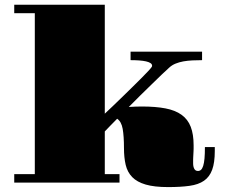

<svg xmlns="http://www.w3.org/2000/svg" viewBox="-20 -758 933 797"><path d="M39.1 -35.2H124.5V-703.1H39.1V-738.3H415V-286.1Q428.7 -298.8 447.8 -317.1Q466.8 -335.4 487.8 -355.7Q508.8 -376 529.5 -396.5Q550.3 -417 567.4 -434.1Q584.5 -451.2 595.7 -463.4Q606.9 -475.6 609.4 -479.5Q610.8 -481.4 611.1 -482.7Q611.3 -483.9 611.3 -485.4Q611.3 -491.7 604.7 -496.1Q598.1 -500.5 586.2 -503.2Q574.2 -505.9 557.9 -507.1Q541.5 -508.3 522 -508.3V-543.5H818.8V-508.3Q798.3 -508.3 778.6 -507.3Q758.8 -506.3 741.2 -503.2Q723.6 -500 708.7 -493.9Q693.8 -487.8 682.6 -477.5Q669.9 -466.3 651.1 -448.2Q632.3 -430.2 609.9 -408.2Q587.4 -386.2 562.7 -362.1Q538.1 -337.9 514.6 -314Q528.8 -314.9 542.5 -315.4Q556.2 -315.9 568.8 -315.9Q626 -315.9 666.7 -308.1Q707.5 -300.3 733.6 -281.5Q759.8 -262.7 771.7 -231.7Q783.7 -200.7 783.7 -154.8Q783.7 -150.4 783.7 -147.2Q783.7 -144 783.7 -140.4Q783.7 -136.7 783.4 -131.3Q783.2 -126 782.7 -117.7Q782.2 -109.4 782 -104Q781.7 -98.6 781.7 -94.7Q781.7 -90.8 781.7 -87.4Q781.7 -84 781.7 -79.6Q781.7 -66.4 786.4 -57.4Q791 -48.3 801.8 -48.3Q809.1 -48.3 814.5 -53.2Q819.8 -58.1 823.5 -69.6Q827.1 -81.1 828.9 -100.1Q830.6 -119.1 830.6 -147.5H871.6V-131.3Q871.6 -83 860.8 -53.5Q850.1 -23.9 826.9 -7.8Q803.7 8.3 766.8 13.4Q730 18.6 678.2 18.6Q620.6 18.6 584.7 8.1Q548.8 -2.4 528.8 -22.9Q508.8 -43.5 501.7 -73.7Q494.6 -104 494.6 -143.6Q494.6 -192.4 489.3 -222.9Q483.9 -253.4 466.3 -265.1Q450.7 -249 437.3 -235.6Q423.8 -222.2 415 -212.4V-35.2H476.1V0H39.1Z"/></svg>

Font: GravitasOne
Style: Regular
Weight: 400
Designer: Riccardo De Franceschi
Foundry: Sorkin Type Co.
Version: Version 1.001